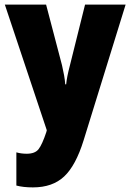

<svg xmlns="http://www.w3.org/2000/svg" viewBox="-20 -573 567 833"><path d="M1 -553H180L249 -290Q254 -269 258 -246.5Q262 -224 263 -207H267Q270 -239 283 -288L349 -553H525L343 35Q309 145 258.5 192.5Q208 240 123 240Q102 240 84 238Q66 236 51 232V88Q72 94 96 94Q132 94 147.5 74Q163 54 181 0L183 -8Z"/></svg>

Font: Noto Sans Thai Cond Blk
Style: Regular
Weight: 900
Width: 3
Designer: Monotype Design Team
Foundry: Monotype Imaging Inc.
Version: Version 2.002; ttfautohint (v1.8.4.7-5d5b)